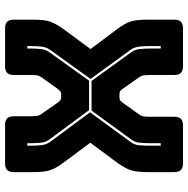

<svg xmlns="http://www.w3.org/2000/svg" viewBox="-12 -748 760 777"><g transform="rotate(-90 368.5 -360.0)"><path d="M177 -135Q177 -156 179 -175.5Q181 -195 191 -208L309 -370H429L546 -208Q556 -194 558 -175Q560 -156 560 -135V-90H570V-135Q570 -157 568 -176.5Q566 -196 555 -212L437 -374L555 -538Q566 -554 568 -573.5Q570 -593 570 -615V-630H560V-615Q560 -594 558 -575Q556 -556 546 -542L430 -380H311L191 -542Q181 -556 179 -575Q177 -594 177 -615V-630H167V-615Q167 -593 169 -573.5Q171 -554 182 -538L302 -376L182 -212Q170 -196 168.5 -176.5Q167 -157 167 -135V-90H177ZM284 -36Q284 -17 275.5 -8.5Q267 0 248 0H96Q77 0 68.5 -8.5Q60 -17 60 -36V-143Q60 -189 68 -212Q76 -235 98 -266L179 -375L98 -484Q75 -515 67.5 -538Q60 -561 60 -607V-684Q60 -703 68.5 -711.5Q77 -720 96 -720H250Q269 -720 277.5 -711.5Q286 -703 286 -684V-615Q286 -605 287 -594Q288 -583 295 -573L339 -510Q344 -502 349.5 -497.5Q355 -493 363 -493H375Q383 -493 388 -497.5Q393 -502 399 -510L444 -573Q451 -583 452 -594Q453 -605 453 -615V-684Q453 -703 461.5 -711.5Q470 -720 489 -720H641Q660 -720 668.5 -711.5Q677 -703 677 -684V-607Q677 -561 669 -538Q661 -515 639 -484L558 -374L639 -266Q662 -235 669.5 -212Q677 -189 677 -143V-36Q677 -17 668.5 -8.5Q660 0 641 0H489Q470 0 461.5 -8.5Q453 -17 453 -36V-135Q453 -145 452 -156Q451 -167 444 -177L400 -240Q394 -249 389 -253Q384 -257 376 -257H362Q354 -257 349 -253Q344 -249 338 -240L293 -177Q286 -167 285 -156Q284 -145 284 -135Z"/></g></svg>

Font: Bungee Inline
Style: Regular
Weight: 400
Designer: David Jonathan Ross
Foundry: David Jonathan Ross
Version: Version 1.001;PS 1.0;hotconv 1.0.72;makeotf.lib2.5.5900